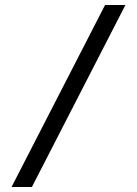

<svg xmlns="http://www.w3.org/2000/svg" viewBox="-20 -672 545 764"><path d="M26 72H107L479 -652H398Z"/></svg>

Font: Charger Pro
Style: Regular
Weight: 400
Designer: Jasper
Foundry: Cannot Into Space Fonts
Version: Version 1.09